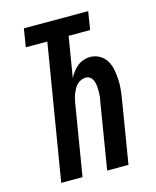

<svg xmlns="http://www.w3.org/2000/svg" viewBox="-111 -812 722 888"><g transform="rotate(-15 250.0 -367.5)"><path d="M71 0 178 -648H75L89 -735H397L383 -648H280L248 -454Q255 -468 265.5 -482Q276 -496 289 -506.5Q302 -517 318 -522.5Q334 -528 349 -528Q374 -528 394.5 -516.5Q415 -505 427 -485.5Q439 -466 443.5 -443Q448 -420 449.5 -395.5Q451 -371 448.5 -346.5Q446 -322 442 -298L393 0H291L342 -312Q345 -325 346.5 -338Q348 -351 348 -363.5Q348 -376 347 -388.5Q346 -401 342 -412.5Q338 -424 329 -432.5Q320 -441 307 -441Q296 -441 284.5 -436.5Q273 -432 264.5 -423.5Q256 -415 250.5 -405Q245 -395 240.5 -384Q236 -373 233.5 -362Q231 -351 229 -340L173 0Z"/></g></svg>

Font: Iosevka Oblique
Style: Bold
Weight: 700
Italic angle: -9°
Monospace: yes
Designer: Belleve Invis
Foundry: Belleve Invis
Version: Version 32.5.0; ttfautohint (v1.8.4)